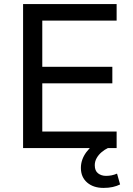

<svg xmlns="http://www.w3.org/2000/svg" viewBox="-20 -725 653 940"><path d="M93 0V-705H551V-624H187V-398H530V-317H187V-81H551V0ZM487 195Q437 195 406.5 168.5Q376 142 376 97Q376 56 403 19.5Q430 -17 475 -38L508 0Q493 7 478 19.5Q463 32 453.5 48.5Q444 65 444 84Q444 111 460 123.5Q476 136 499 136Q513 136 526 133.5Q539 131 553 125L568 178Q552 186 532 190.5Q512 195 487 195Z"/></svg>

Font: Nunito Sans 10pt Medium
Style: Regular
Weight: 500
Designer: Vernon Adams
Foundry: Vernon Adams
Version: Version 3.101;gftools[0.9.27]